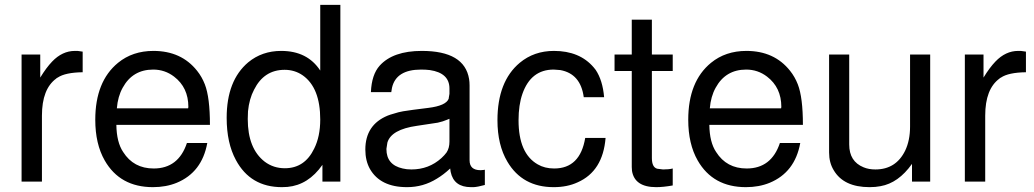

<svg xmlns="http://www.w3.org/2000/svg" viewBox="-20 -749 4264 792"><path d="M69 -524H146V-429Q171 -470 195 -495Q237 -539 289 -539H300L321 -536V-451Q249 -450 218 -429Q216 -428 214 -427L212 -425Q153 -382 153 -272V0H69Z M846 -234H460Q461 -162 488 -122Q531 -54 614 -54Q716 -54 751 -159H835Q813 -38 709 5Q665 23 611 23Q475 23 412 -87Q373 -155 373 -255Q373 -413 467 -490Q527 -539 613 -539Q728 -539 793 -457Q813 -432 825 -401Q846 -347 846 -234ZM462 -302H756L757 -308Q757 -388 698 -433Q660 -462 612 -462Q527 -462 486 -387Q466 -351 462 -302Z M1384 -729V0H1310V-69Q1252 14 1166 22Q1155 23 1143 23Q1013 23 953 -89Q915 -159 915 -263Q915 -417 1004 -492Q1061 -539 1140 -539Q1248 -539 1301 -458V-729ZM1154 -461Q1069 -461 1028 -379Q1008 -341 1003 -290Q1002 -275 1002 -258Q1002 -136 1072 -82Q1108 -55 1155 -55Q1237 -55 1276 -136Q1301 -186 1301 -256Q1301 -387 1229 -438Q1196 -461 1154 -461Z M1980 -49V14Q1951 22 1934 23H1933H1923Q1852 23 1839 -40L1837 -54Q1809 -28 1782 -12Q1726 23 1659 23Q1549 23 1506 -52Q1487 -86 1487 -132Q1487 -234 1579 -272L1590 -276L1624 -286Q1633 -288 1643 -290Q1673 -295 1747 -304Q1820 -313 1831 -342V-343V-344L1834 -362V-384Q1834 -448 1753 -460Q1736 -462 1717 -462Q1614 -462 1597 -387Q1595 -378 1594 -369H1510Q1513 -441 1546 -478Q1601 -539 1720 -539Q1896 -539 1915 -423Q1917 -411 1917 -396V-88Q1917 -47 1962 -47H1964Q1970 -47 1975 -48H1976ZM1834 -165V-259L1824 -255Q1808 -248 1786 -243L1700 -230Q1594 -215 1578 -161L1574 -135V-134Q1574 -69 1641 -54Q1657 -50 1677 -50Q1749 -50 1801 -97Q1814 -109 1822 -120Q1834 -138 1834 -165Z M2472 -348H2388Q2375 -445 2291 -460Q2283 -461 2264 -462Q2170 -462 2135 -362Q2119 -316 2119 -253Q2119 -116 2198 -71Q2227 -54 2266 -54Q2373 -54 2394 -180H2478Q2467 -43 2363 3Q2320 23 2264 23Q2135 23 2073 -82Q2032 -151 2032 -253Q2032 -413 2124 -490Q2183 -539 2265 -539Q2371 -539 2429 -471L2437 -461Q2466 -418 2472 -348Z M2755 -524V-456H2669V-97Q2669 -59 2691 -53L2715 -50Q2740 -50 2755 -54V16Q2716 23 2687 23Q2598 23 2587 -44L2586 -60V-456H2515V-524H2586V-668H2669V-524Z M3292 -234H2906Q2907 -162 2934 -122Q2977 -54 3060 -54Q3162 -54 3197 -159H3281Q3259 -38 3155 5Q3111 23 3057 23Q2921 23 2858 -87Q2819 -155 2819 -255Q2819 -413 2913 -490Q2973 -539 3059 -539Q3174 -539 3239 -457Q3259 -432 3271 -401Q3292 -347 3292 -234ZM2908 -302H3202L3203 -308Q3203 -388 3144 -433Q3106 -462 3058 -462Q2973 -462 2932 -387Q2912 -351 2908 -302Z M3817 0H3742V-73Q3686 6 3612 19Q3592 23 3567 23Q3460 23 3419 -47Q3400 -78 3400 -120V-524H3483V-153Q3483 -83 3542 -59Q3563 -50 3591 -50Q3676 -50 3714 -128Q3734 -170 3734 -227V-524H3817Z M3960 -524H4037V-429Q4062 -470 4086 -495Q4128 -539 4180 -539H4191L4212 -536V-451Q4140 -450 4109 -429Q4107 -428 4105 -427L4103 -425Q4044 -382 4044 -272V0H3960Z"/></svg>

Font: SolaimanLipi Normal
Style: Regular
Weight: 400
Designer: Solaiman Karim
Foundry: Ekushey
Version: Designed by Solaiman Karim | Developed Version 2.002 : Al Ma